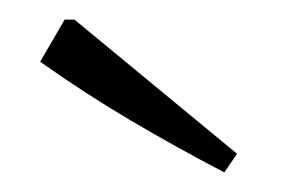

<svg xmlns="http://www.w3.org/2000/svg" viewBox="-20 -737 312 196"><path d="M209 -561Q161 -586 113.5 -614Q66 -642 21 -674L46 -717H56L222 -580Z"/></svg>

Font: Piazzolla SC Light
Style: Regular
Weight: 300
Designer: Juan Pablo del Peral
Foundry: Huerta Tipografica
Version: Version 1.330